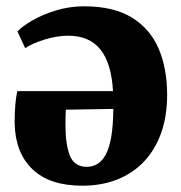

<svg xmlns="http://www.w3.org/2000/svg" viewBox="-20 -576 576 610"><path d="M241.5 14Q138 14 83.2 -38.2Q28.5 -90.5 26.5 -184.5Q26.5 -219.5 28.8 -244.5Q31 -269.5 35 -286.5H339Q336.5 -331 326.5 -364Q316.5 -397 298.8 -419Q281 -441 255.5 -451.8Q230 -462.5 197 -462.5Q160.5 -462.5 121.2 -450.2Q82 -438 60 -423L35.5 -476Q50 -492 82.2 -510.8Q114.5 -529.5 157.8 -542.8Q201 -556 247 -556Q341 -556 399 -520.2Q457 -484.5 484 -421.5Q511 -358.5 511 -275Q511 -206.5 491.8 -153Q472.5 -99.5 437 -62.2Q401.5 -25 352 -5.5Q302.5 14 241.5 14ZM255.5 -46Q273 -46 288 -54.2Q303 -62.5 314.8 -82.8Q326.5 -103 333 -138.8Q339.5 -174.5 340 -230L189 -227.5Q188.5 -215.5 188.2 -203.5Q188 -191.5 188 -179Q188 -116.5 202.2 -81.2Q216.5 -46 255.5 -46Z"/></svg>

Font: Merriweather 48pt Black
Style: Regular
Weight: 900
Version: Version 2.100